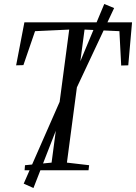

<svg xmlns="http://www.w3.org/2000/svg" viewBox="-20 -855 683 964"><path d="M103.5 0 105.5 -25.5 239 -38.5 327.5 -706.5 156 -698.5 97.5 -528 61 -527 102.5 -743H643L624 -527L588.5 -526L579.5 -698.5L404.5 -706.5L316 -38.5L427.5 -25.5L424.5 0ZM99 67 298.5 -387 326.5 -411 503.5 -835 553 -814.5 356.5 -396 328.5 -373.5 148 89Z"/></svg>

Font: Merriweather 96pt Light
Style: Italic
Weight: 300
Italic angle: -7.8°
Version: Version 2.101